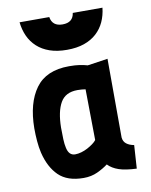

<svg xmlns="http://www.w3.org/2000/svg" viewBox="-85 -811 698 885"><g transform="rotate(-10 264.0 -369.0)"><path d="M207 -748Q214 -704 262 -704Q311 -704 317 -748H456Q452 -712 438.5 -682.5Q425 -653 401 -631Q377 -609 342.5 -597Q308 -585 262 -585Q216 -585 181.5 -597Q147 -609 123 -631Q99 -653 85.5 -682.5Q72 -712 68 -748ZM439 -143Q441 -124 454.5 -113.5Q468 -103 490 -99L483 10Q431 8 400 -2.5Q369 -13 350 -33Q329 -17 300 -3.5Q271 10 235 10Q159 10 118.5 -29.5Q78 -69 61 -139Q55 -165 52.5 -195Q50 -225 50 -255Q51 -373 100.5 -441Q150 -509 257 -509Q286 -509 306 -506Q326 -503 343 -498L438 -512ZM215 -104Q229 -104 244.5 -108.5Q260 -113 274 -120.5Q288 -128 299.5 -136.5Q311 -145 317 -153L314 -391Q296 -394 276 -394Q220 -394 196.5 -353Q173 -312 172 -237Q172 -207 173 -182.5Q174 -158 178 -141Q186 -104 215 -104Z"/></g></svg>

Font: Panefresco 999wt
Style: Regular
Weight: 900
Version: Version 1.001